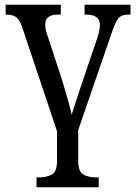

<svg xmlns="http://www.w3.org/2000/svg" viewBox="-20 -556 577 815"><path d="M135 239V197H147Q178 197 200 185Q222 173 222 127V1L74 -441Q63 -473 48.5 -483.5Q34 -494 4 -494V-536H238V-494H225Q172 -494 172 -451Q172 -440 174.5 -429Q177 -418 181 -407L243 -218Q250 -194 258.5 -165.5Q267 -137 274 -111.5Q281 -86 284 -69Q291 -91 303 -127.5Q315 -164 329 -206L393 -395Q404 -428 404 -450Q404 -494 347 -494H339V-536H534V-494H523Q496 -494 483 -479Q470 -464 454 -416L312 -4V125Q312 172 333.5 184.5Q355 197 387 197H399V239Z"/></svg>

Font: Noto Serif SemiCondensed
Style: Regular
Weight: 400
Width: 4
Designer: Monotype Design Team
Foundry: Monotype Imaging Inc.
Version: Version 2.013